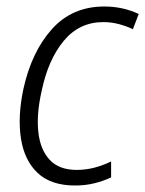

<svg xmlns="http://www.w3.org/2000/svg" viewBox="-20 -561 447 591"><path d="M211 10Q137 10 96 -28.5Q55 -67 44.5 -134.5Q34 -202 52 -287Q77 -401 139.5 -471Q202 -541 301 -541Q358 -541 407 -518L389 -471Q371 -480 347 -486.5Q323 -493 298 -493Q224 -493 176 -435Q128 -377 108 -280Q92 -209 98 -154.5Q104 -100 133 -69Q162 -38 216 -38Q243 -38 269 -44.5Q295 -51 322 -64V-15Q299 -4 271 3Q243 10 211 10Z"/></svg>

Font: Noto Sans SemiCondensed Light
Style: Italic
Weight: 300
Width: 4
Italic angle: -12°
Designer: Monotype Design Team
Foundry: Monotype Imaging Inc.
Version: Version 2.013; ttfautohint (v1.8.4.7-5d5b)